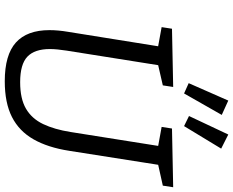

<svg xmlns="http://www.w3.org/2000/svg" viewBox="-106 -863 978 806"><g transform="rotate(90 383.0 -460.0)"><path d="M519.5 -693 766 -698 759.3 -654.5 660.4 -632.5 673.7 -647.2 613.1 -261.7Q599.1 -171.7 564.7 -111.5Q530.4 -51.3 471 -21.1Q411.7 9 321 9Q210.3 9 158.4 -37.8Q106.5 -84.7 106.5 -178.7Q106.5 -196.4 108.2 -215.7Q109.9 -235.1 113.5 -256.1L176.2 -647.2L185.5 -632.8L93.9 -649.5L100.6 -693L345.1 -698L338.4 -654.5L242.8 -632.5L255.5 -647.2L192.5 -250.7Q189.5 -231 187.7 -213.4Q185.9 -195.7 185.9 -180.4Q185.9 -116.5 217.8 -86Q249.8 -55.6 325 -55.6Q394.6 -55.6 436.4 -80.1Q478.1 -104.5 500.8 -152Q523.4 -199.5 534.1 -267.1L594.4 -647.2L604.7 -632.8L512.8 -649.5ZM509.4 -743.7 467 -764.4 544.7 -929.3 603.9 -899.5ZM372.3 -743.7 329.1 -763.1 402.2 -929.3 462.4 -901.9Z"/></g></svg>

Font: Bitter Thin
Style: Italic
Weight: 100
Italic angle: -9°
Designer: Sol Matas, and Bitter project Authors
Foundry: Sol Matas
Version: Version 2.002